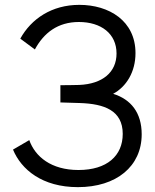

<svg xmlns="http://www.w3.org/2000/svg" viewBox="-20 -755 636 790"><path d="M300.5 15C459 15 563 -70.5 563 -202.5C563 -291.5 518.5 -346.5 445.5 -369C499.5 -398 537.5 -458.5 537.5 -536.5C537.5 -669.5 428.5 -735 306.5 -735C193 -735 108.5 -677.5 63.5 -596L123.5 -551.5C160.5 -620 218 -664.5 304.5 -664.5C396 -664.5 459.5 -616.5 459.5 -535C459.5 -457.5 401.5 -409.5 306 -405.5C285.5 -404.5 236 -404.5 228.5 -404.5V-333.5C237.5 -333.5 238 -333.5 310.5 -331C407.5 -327.5 485 -301.5 485 -204C485 -114.5 420.5 -55.5 303 -55.5C190.5 -55.5 124.5 -110.5 100.5 -178.5L33.5 -139.5C67.5 -57.5 153.5 15 300.5 15Z"/></svg>

Font: Manrope
Style: Regular
Weight: 400
Designer: Mikhail Sharanda
Foundry: Mikhail Sharanda
Version: Version 4.505